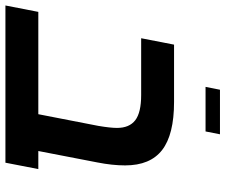

<svg xmlns="http://www.w3.org/2000/svg" viewBox="-90 -730 811 690"><g transform="rotate(90 315.0 -385.5)"><path d="M578.1 -118.2 555.2 0H-9.8L13.2 -118.2H380.9L422.9 -334Q430.2 -377.4 430.2 -400.9Q430.2 -445.3 402.6 -466.6Q375 -487.8 312 -487.8H107.9L130.9 -606H336.9Q454.1 -606 509.5 -563.2Q564.9 -520.5 564.9 -430.2Q564.9 -384.3 554.2 -330.1L513.2 -118.2ZM453.1 -771 442.9 -719.2H282.7L293 -771Z"/></g></svg>

Font: Arimo
Style: Italic
Weight: 400
Italic angle: -12°
Designer: Steve Matteson
Foundry: Monotype Imaging Inc.
Version: Version 1.33